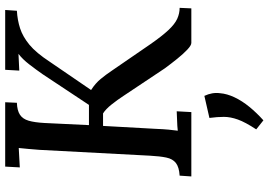

<svg xmlns="http://www.w3.org/2000/svg" viewBox="-164 -576 1011 722"><g transform="rotate(-90 341.0 -214.5)"><path d="M39 0 42 -44Q74 -46 89.5 -58Q105 -70 110 -94Q115 -118 117 -155L139 -571Q141 -593 142.5 -613.5Q144 -634 146 -649Q129 -648 109 -647Q89 -646 73 -645L76 -700H318L316 -656Q287 -655 271 -644.5Q255 -634 248.5 -611.5Q242 -589 240 -552L232 -385H308L424 -560Q440 -583 460 -609Q480 -635 500 -650Q484 -649 468 -648.5Q452 -648 437 -647L440 -700H665L662 -656Q627 -654 596 -644Q565 -634 534.5 -609Q504 -584 470 -532L364 -377Q389 -361 405.5 -341Q422 -321 436 -300L537 -153Q567 -110 589.5 -86Q612 -62 632 -53Q652 -44 673 -44L671 0H541Q532 0 516 -15Q500 -30 481.5 -53Q463 -76 446 -99L342 -255Q327 -278 309.5 -300Q292 -322 276 -332Q267 -332 254 -332Q241 -332 229 -332L218 -134Q217 -107 215 -85.5Q213 -64 211 -51Q228 -53 248.5 -53.5Q269 -54 284 -55L281 0ZM250 271 216 244Q243 203 253 175Q263 147 263 122.5Q263 98 259 68L342 49Q349 64 351.5 78.5Q354 93 352 108Q350 134 336.5 162.5Q323 191 300.5 218.5Q278 246 250 271Z"/></g></svg>

Font: Lora Medium
Style: Italic
Weight: 500
Italic angle: -3°
Designer: Olga Karpushina, Alexei Vanyashin (Cyrillic)
Foundry: Cyreal
Version: Version 3.004